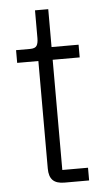

<svg xmlns="http://www.w3.org/2000/svg" viewBox="-50 -689 402 722"><g transform="rotate(-5 151.5 -327.5)"><path d="M257 0H164Q134 0 120 -14Q106 -28 106 -58V-464H26V-512H79Q98 -512 104 -521.5Q110 -531 110 -550V-655H160V-512H262V-464H160V-48H257Z"/></g></svg>

Font: IBM Plex Sans Condensed Light
Style: Regular
Weight: 300
Width: 3
Designer: Mike Abbink, Paul van der Laan, Pieter van Rosmalen
Foundry: Bold Monday
Version: Version 3.201